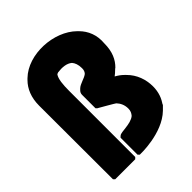

<svg xmlns="http://www.w3.org/2000/svg" viewBox="-242 -1030 1182 1182"><g transform="rotate(-45 349.0 -439.5)"><path d="M388 -688C400 -674 409 -653 409 -621C409 -604 405 -594 396 -584C373 -566 334 -561 313 -541L305 -533C298 -526 293 -517 293 -505V-388L302 -379H303C303 -379 406 -320 405 -319C422 -301 435 -277 435 -244C435 -223 428 -210 417 -197C378 -165 301 -175 284 -160L276 -153C274 -151 273 -150 274 -143V-3L284 7H286C286 7 475 14 576 -84L608 -116L599 -110C623 -141 639 -182 639 -233C639 -292 619 -353 572 -399L565 -406C550 -421 536 -431 515 -443C525 -450 537 -461 546 -470L554 -477H555C591 -512 614 -560 614 -633C620 -700 597 -755 556 -796L549 -803C446 -905 234 -918 128 -815L120 -807C82 -769 59 -715 59 -645L60 -3L70 7H244L254 -3V-579C254 -631 258 -679 275 -702C277 -703 283 -706 287 -707C326 -712 363 -709 388 -688Z"/></g></svg>

Font: Hussar Woodtype
Style: Ultra
Weight: 900
Foundry: Cannot Into Space Fonts
Version: Version 1.07